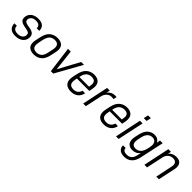

<svg xmlns="http://www.w3.org/2000/svg" viewBox="262 -2002 3482 3482"><g transform="rotate(45 2003.0 -261.0)"><path d="M24.4 -146.5H87.9Q87.9 -99.6 115.2 -76.2Q142.6 -51.8 203.1 -51.8Q258.8 -51.8 295.9 -80.1Q333 -108.4 333 -156.2Q333 -187.5 314.5 -202.1Q296.9 -215.8 254.9 -223.6L196.3 -235.4Q132.8 -247.1 104.5 -272.5Q75.2 -296.9 75.2 -344.7Q75.2 -393.6 99.6 -432.6Q124 -470.7 168.9 -492.2Q211.9 -513.7 273.4 -513.7Q358.4 -513.7 400.4 -476.6Q440.4 -438.5 440.4 -369.1H374Q374 -414.1 348.6 -436.5Q323.2 -458 264.6 -458Q210.9 -458 176.8 -429.7Q142.6 -401.4 142.6 -358.4Q142.6 -330.1 161.1 -315.4Q177.7 -301.8 216.8 -293.9L280.3 -282.2Q345.7 -270.5 374 -243.2Q402.3 -214.8 402.3 -166Q402.3 -87.9 345.7 -41Q289.1 5.9 195.3 5.9Q110.4 5.9 67.4 -34.2Q24.4 -74.2 24.4 -146.5Z M506.8 -137.7Q506.8 -170.9 513.7 -202.1L536.1 -305.7Q559.6 -414.1 621.1 -463.9Q681.6 -513.7 769.5 -513.7Q841.8 -513.7 886.7 -479.5Q930.7 -444.3 930.7 -371.1Q930.7 -346.7 922.9 -305.7L900.4 -202.1Q877 -92.8 816.4 -43.9Q756.8 5.9 669.9 5.9Q594.7 5.9 550.8 -29.3Q506.8 -62.5 506.8 -137.7ZM833 -206.1 852.5 -301.8Q859.4 -330.1 859.4 -358.4Q859.4 -452.1 759.8 -452.1Q700.2 -452.1 661.1 -418.9Q622.1 -384.8 602.5 -301.8L583 -205.1Q577.1 -173.8 577.1 -151.4Q577.1 -98.6 604.5 -77.1Q632.8 -54.7 679.7 -54.7Q736.3 -54.7 776.4 -88.9Q815.4 -122.1 833 -206.1Z M1039.1 -506.8H1110.4L1156.2 -99.6L1376 -506.8H1449.2L1167 0H1105.5Z M1871.1 -366.2Q1871.1 -339.8 1863.3 -297.9L1851.6 -240.2H1534.2L1528.3 -209Q1521.5 -180.7 1521.5 -151.4Q1521.5 -99.6 1549.8 -77.1Q1578.1 -54.7 1627.9 -54.7Q1679.7 -54.7 1714.8 -81.1Q1749 -106.4 1762.7 -156.2H1829.1Q1813.5 -78.1 1758.8 -36.1Q1705.1 5.9 1619.1 5.9Q1543.9 5.9 1498 -31.2Q1452.1 -68.4 1452.1 -146.5Q1452.1 -170.9 1460 -212.9L1478.5 -299.8Q1502 -411.1 1563.5 -461.9Q1624 -513.7 1710 -513.7Q1784.2 -513.7 1827.1 -477.5Q1871.1 -441.4 1871.1 -366.2ZM1802.7 -361.3Q1802.7 -409.2 1777.3 -431.6Q1751 -452.1 1704.1 -452.1Q1645.5 -452.1 1605.5 -418.9Q1564.5 -384.8 1546.9 -301.8L1544.9 -291H1793L1796.9 -308.6Q1802.7 -339.8 1802.7 -361.3Z M2042 -506.8H2110.4L2094.7 -439.5Q2124 -477.5 2163.1 -496.1Q2201.2 -513.7 2244.1 -513.7Q2262.7 -513.7 2281.2 -510.7L2265.6 -443.4Q2242.2 -451.2 2215.8 -451.2Q2163.1 -451.2 2123 -414.1Q2083 -377 2070.3 -314.5L2002.9 0H1935.5Z M2712.9 -366.2Q2712.9 -339.8 2705.1 -297.9L2693.4 -240.2H2376L2370.1 -209Q2363.3 -180.7 2363.3 -151.4Q2363.3 -99.6 2391.6 -77.1Q2419.9 -54.7 2469.7 -54.7Q2521.5 -54.7 2556.6 -81.1Q2590.8 -106.4 2604.5 -156.2H2670.9Q2655.3 -78.1 2600.6 -36.1Q2546.9 5.9 2460.9 5.9Q2385.7 5.9 2339.8 -31.2Q2293.9 -68.4 2293.9 -146.5Q2293.9 -170.9 2301.8 -212.9L2320.3 -299.8Q2343.8 -411.1 2405.3 -461.9Q2465.8 -513.7 2551.8 -513.7Q2626 -513.7 2668.9 -477.5Q2712.9 -441.4 2712.9 -366.2ZM2644.5 -361.3Q2644.5 -409.2 2619.1 -431.6Q2592.8 -452.1 2545.9 -452.1Q2487.3 -452.1 2447.3 -418.9Q2406.2 -384.8 2388.7 -301.8L2386.7 -291H2634.8L2638.7 -308.6Q2644.5 -339.8 2644.5 -361.3Z M2883.8 -506.8H2952.1L2843.8 0H2777.3ZM2918.9 -679.7H2991.2L2971.7 -589.8H2899.4Z M2981.4 25.4H3049.8Q3052.7 99.6 3147.5 98.6Q3266.6 98.6 3293.9 -34.2L3308.6 -105.5Q3257.8 -31.2 3159.2 -31.2Q3099.6 -31.2 3059.6 -65.4Q3020.5 -98.6 3020.5 -172.9Q3020.5 -198.2 3028.3 -240.2L3043.9 -309.6Q3067.4 -418.9 3124 -467.8Q3180.7 -516.6 3254.9 -516.6Q3300.8 -516.6 3334 -497.1Q3366.2 -476.6 3380.9 -440.4L3395.5 -510.7H3463.9L3362.3 -40Q3342.8 52.7 3286.1 105.5Q3228.5 158.2 3141.6 158.2Q3061.5 158.2 3022.5 122.1Q2981.4 86.9 2981.4 25.4ZM3337.9 -245.1 3349.6 -299.8Q3355.5 -328.1 3355.5 -349.6Q3355.5 -399.4 3331.1 -427.7Q3305.7 -456.1 3256.8 -456.1Q3206.1 -456.1 3168.9 -421.9Q3129.9 -387.7 3111.3 -304.7L3097.7 -242.2Q3091.8 -216.8 3091.8 -186.5Q3091.8 -92.8 3181.6 -92.8Q3245.1 -92.8 3284.2 -134.8Q3321.3 -174.8 3337.9 -245.1Z M3612.3 -506.8H3680.7L3666 -445.3Q3695.3 -480.5 3733.4 -496.1Q3772.5 -512.7 3815.4 -512.7Q3882.8 -512.7 3918.9 -479.5Q3954.1 -445.3 3954.1 -384.8Q3954.1 -359.4 3948.2 -333L3877 0H3809.6L3877 -322.3Q3881.8 -351.6 3882.8 -365.2Q3882.8 -409.2 3858.4 -430.7Q3834 -452.1 3790 -452.1Q3734.4 -452.1 3695.3 -418.9Q3656.2 -385.7 3642.6 -323.2L3573.2 0H3505.9Z"/></g></svg>

Font: Dinish
Style: Italic
Weight: 400
Italic angle: -12°
Designer: Bert Driehuis
Foundry: Playbeing
Version: Version 3.002; git-62d0f29-release